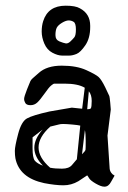

<svg xmlns="http://www.w3.org/2000/svg" viewBox="-20 -664 458 688"><path d="M215.3 -643.6C173.3 -643.6 146.5 -625.2 134.8 -588.4C131.2 -577.3 129.4 -564.8 129.4 -550.8C129.4 -536.8 132.6 -522.4 138.9 -507.6C145.3 -492.8 154.9 -481.9 167.7 -475.1C180.6 -468.3 192.2 -464.8 202.6 -464.8H228C235.8 -464.8 244.5 -466.8 254.2 -470.7C263.8 -474.6 274.3 -485 285.9 -502C297.4 -518.9 303.2 -540.5 303.2 -566.9V-571.8C303.2 -600.4 290.9 -621.3 266.1 -634.3C255.7 -640.5 238.8 -643.6 215.3 -643.6ZM226.1 -590.8C232.6 -590.8 238.5 -589.1 243.9 -585.7C249.3 -582.3 252 -573.3 252 -558.8C252 -544.4 250.1 -534.8 246.3 -530.3C242.6 -525.7 237.9 -520.8 232.2 -515.4C226.5 -510 220.9 -507.7 215.6 -508.5C210.2 -509.4 202.7 -511.7 193.1 -515.6C183.5 -519.5 178.7 -527.1 178.7 -538.3C178.7 -549.6 180.3 -558.3 183.3 -564.5C186.4 -570.6 192.7 -576.6 202.1 -582.3C211.6 -588 219.6 -590.8 226.1 -590.8ZM305.2 -275.4C302.6 -273.4 298.3 -272.5 292.5 -272.5L293.9 -288.6L298.3 -336.9C305.2 -328.5 308.6 -316.9 308.6 -302.2C308.6 -287.6 307.5 -278.6 305.2 -275.4ZM267.6 -213.9C263.3 -173.8 259.3 -133.6 255.4 -93.3C251.1 -88.4 245.4 -81.5 238 -72.8C230.7 -64 218.8 -59.6 202.1 -59.6C185.5 -59.6 171.4 -60.7 159.7 -63C132 -87.1 118.2 -111.3 118.2 -135.7C118.2 -160.5 132.2 -185.4 160.2 -210.4C177.1 -214.4 187.4 -216.9 191.2 -218C194.9 -219.2 200.1 -219.7 206.8 -219.7C213.5 -219.7 224 -219.1 238.5 -217.8C253 -216.5 262.7 -215.2 267.6 -213.9ZM377 -271.5C377 -274.1 376.3 -282.2 375 -295.9C373.7 -309.6 372.6 -317.5 371.8 -319.8C371 -322.1 366.1 -332.4 357.2 -350.8C348.2 -369.2 340.4 -381.5 333.7 -387.7C327.1 -393.9 312.2 -402.3 289.1 -412.8C266 -423.4 236.7 -428.7 201.2 -428.7C165.7 -428.7 138.3 -420.1 119.1 -402.8C116.2 -400.2 112.9 -397.3 109.1 -394C105.4 -390.8 102.7 -388.4 101.1 -387C99.4 -385.5 97.7 -383.9 95.7 -382.1C93.8 -380.3 92.4 -378.8 91.6 -377.7C90.7 -376.5 89.8 -375.1 88.9 -373.3C87.9 -371.5 83.9 -361.7 76.9 -344C69.9 -326.3 66.4 -314.8 66.4 -309.6C66.4 -304.4 68 -299.3 71 -294.4C74.1 -289.6 80.2 -287.1 89.4 -287.1C98.5 -287.1 106.4 -290.2 113.3 -296.4C120.1 -302.6 128.7 -313.2 139.2 -328.1C149.6 -343.1 157.6 -352.9 163.1 -357.4C168.6 -362 172.5 -364.3 174.8 -364.3H210.9C243.2 -364.3 267.4 -359.4 283.7 -349.6C280.4 -324.5 277.3 -299.5 274.4 -274.4L237.3 -278.3L157.7 -264.6C117 -255.5 90 -247.2 76.7 -239.7C63.3 -232.3 52.7 -213.6 44.9 -183.8C37.1 -154.1 33.2 -134 33.2 -123.5C33.2 -113.1 33.9 -104.2 35.2 -96.7C44.6 -50.1 78.9 -20.5 138.2 -7.8C165.2 -2.6 188.2 0 207.3 0C226.3 0 244.1 -4.9 260.7 -14.6L291 -34.7L292.5 -35.6C293.8 -34.3 296.1 -30.9 299.3 -25.4C302.6 -19.9 310.5 -13.4 323.2 -6.1C335.9 1.2 346 4.9 353.5 4.9H354.5C364.3 4.9 372.2 -1.1 378.4 -13.2L390.6 -34.7L382.8 -40C377 -45.9 373.7 -52.2 373 -59.1L365.2 -178.2ZM273.9 -111.3C277.5 -140.3 280.9 -169.1 284.2 -197.8C286.1 -189.6 287.1 -176.7 287.1 -158.9C287.1 -141.2 286.9 -130.7 286.4 -127.4C285.9 -124.2 281.7 -118.8 273.9 -111.3ZM132.8 -199.7C113 -177.6 103 -155.8 103 -134.3C103 -112.8 113.3 -91.5 133.8 -70.3C119.5 -75.8 109.7 -81.9 104.5 -88.6C99.3 -95.3 96.7 -110 96.7 -132.8V-171.9Z"/></svg>

Font: Drukaatie burti
Style: Regular
Weight: 400
Version: Version 0.14.4